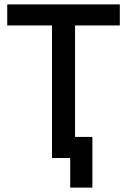

<svg xmlns="http://www.w3.org/2000/svg" viewBox="-20 -720 579 875"><path d="M300 135H401V-96H322V-604H526V-700H13V-604H217V0H300Z"/></svg>

Font: Fixel Display Medium
Style: Regular
Weight: 500
Designer: AlfaBravo + MacPaw
Foundry: Kyrylo Tkachov, Marchela Mozhyna, Serhii Makarenko, Maria Weinstein, Zakhar Kryvoshyya
Version: Version 1.211